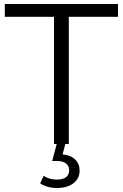

<svg xmlns="http://www.w3.org/2000/svg" viewBox="-20 -720 614 960"><path d="M250 -636H4V-700H570V-636H324V0H250ZM181 197 198 159Q227 178 264 178Q294 178 310 166Q326 154 326 131Q326 110 310.5 97.5Q295 85 264 85H241L265 -6H308L293 52Q334 56 356 77.5Q378 99 378 133Q378 173 347 196.5Q316 220 265 220Q216 220 181 197Z"/></svg>

Font: Montserrat-Regular
Style: Regular
Weight: 400
Version: Version 7.200